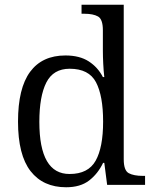

<svg xmlns="http://www.w3.org/2000/svg" viewBox="-20 -780 649 810"><path d="M259 10Q162 10 109 -58Q56 -126 56 -267Q56 -408 107 -477Q158 -546 256 -546Q316 -546 354.5 -521Q393 -496 414 -455H420Q417 -481 415.5 -511.5Q414 -542 414 -565V-652Q414 -699 393.5 -710.5Q373 -722 336 -722H324V-760H502V-108Q502 -61 523 -49.5Q544 -38 583 -38H592V0H432L420 -93H415Q393 -47 356 -18.5Q319 10 259 10ZM274 -46Q352 -46 383.5 -102Q415 -158 415 -267Q415 -376 385 -433Q355 -490 274 -490Q205 -490 175.5 -432Q146 -374 146 -266Q146 -45 274 -46Z"/></svg>

Font: Noto Serif Hentaigana
Style: Regular
Weight: 400
Designer: Kazuhiro Yamada
Foundry: nipponia
Version: Version 1.000; ttfautohint (v1.8.4.7-5d5b)